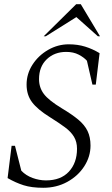

<svg xmlns="http://www.w3.org/2000/svg" viewBox="-20 -880 533 910"><path d="M185 10Q130 10 92 -2Q54 -14 16 -36L35 -189H51L81 -71Q103 -48 134.5 -36.5Q166 -25 198 -25Q268 -25 306.5 -66.5Q345 -108 345 -175Q345 -208 330.5 -232Q316 -256 287.5 -277Q259 -298 216 -325Q158 -361 132 -395.5Q106 -430 106 -479Q106 -530 134 -573.5Q162 -617 208 -643.5Q254 -670 306 -670Q348 -670 383.5 -659Q419 -648 452 -628L434 -479H418L392 -592Q378 -608 353 -621Q328 -634 294 -634Q238 -634 201.5 -599Q165 -564 165 -505Q165 -465 188 -434.5Q211 -404 274 -366Q321 -338 351 -313Q381 -288 395 -259Q409 -230 409 -190Q409 -138 379.5 -92Q350 -46 299 -18Q248 10 185 10ZM187 -708 341 -860H363L454 -708H444L342 -799L197 -708Z"/></svg>

Font: Spectral Light
Style: Italic
Weight: 300
Italic angle: -10°
Designer: Jean-Baptiste Levee
Foundry: Production Type
Version: Version 2.001